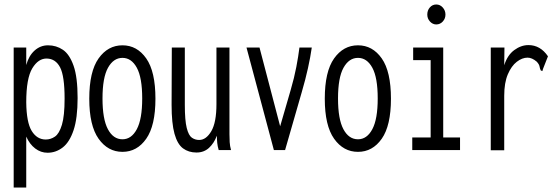

<svg xmlns="http://www.w3.org/2000/svg" viewBox="-20 -669 2490 856"><path d="M41 167V-457H97V-379Q108 -420 134 -443.5Q160 -467 194 -467Q231 -467 260.5 -447Q290 -427 308 -376Q326 -325 326 -232Q326 -142 308 -88.5Q290 -35 259.5 -11.5Q229 12 192 12Q162 12 137 -7Q112 -26 97 -60V167ZM184 -47Q206 -47 225 -60Q244 -73 256 -112.5Q268 -152 268 -229Q268 -330 248 -368.5Q228 -407 189 -408Q151 -409 124 -364.5Q97 -320 97 -213Q98 -123 121.5 -85Q145 -47 184 -47Z M526 8Q461 8 419.5 -50.5Q378 -109 378 -229Q378 -350 419.5 -408.5Q461 -467 526 -467Q591 -467 632 -408.5Q673 -350 673 -229Q673 -109 632 -50.5Q591 8 526 8ZM526 -48Q566 -48 590 -93Q614 -138 614 -230Q614 -323 590 -367Q566 -411 526 -411Q486 -411 461.5 -367Q437 -323 437 -230Q437 -138 461 -93Q485 -48 526 -48Z M856 11Q821 11 796 -7.5Q771 -26 758 -72.5Q745 -119 745 -202L746 -457H804V-202Q804 -132 812.5 -98.5Q821 -65 835.5 -55Q850 -45 868 -45Q899 -45 922 -84Q945 -123 945 -205V-457H1003V-71Q1003 -53 1004 -35.5Q1005 -18 1010 0H955Q950 -17 948.5 -32Q947 -47 947 -64Q934 -30 911.5 -9.5Q889 11 856 11Z M1201 0 1079 -457H1137L1229 -106L1276 -268Q1292 -323 1301 -370Q1310 -417 1315 -457H1370Q1364 -415 1353 -365Q1342 -315 1325 -257L1251 0Z M1576 8Q1511 8 1469.5 -50.5Q1428 -109 1428 -229Q1428 -350 1469.5 -408.5Q1511 -467 1576 -467Q1641 -467 1682 -408.5Q1723 -350 1723 -229Q1723 -109 1682 -50.5Q1641 8 1576 8ZM1576 -48Q1616 -48 1640 -93Q1664 -138 1664 -230Q1664 -323 1640 -367Q1616 -411 1576 -411Q1536 -411 1511.5 -367Q1487 -323 1487 -230Q1487 -138 1511 -93Q1535 -48 1576 -48Z M1818 0V-56H1900V-401H1822V-457H1956V-56H2031V0ZM1925 -560Q1909 -560 1897 -573Q1885 -586 1885 -604Q1885 -623 1896.5 -636Q1908 -649 1925 -649Q1942 -649 1954 -635.5Q1966 -622 1966 -604Q1966 -586 1954 -573Q1942 -560 1925 -560Z M2168 -457H2229L2228 -378Q2242 -423 2272.5 -445.5Q2303 -468 2336 -468Q2389 -468 2423 -418L2401 -362L2398 -352L2391 -355Q2387 -363 2385.5 -372.5Q2384 -382 2373 -394Q2352 -412 2332 -412Q2308 -412 2284 -393.5Q2260 -375 2244 -337.5Q2228 -300 2228 -242V1H2168Z"/></svg>

Font: Inconsolata ExtraCondensed
Style: Regular
Weight: 400
Width: 2
Monospace: yes
Designer: Raph Levien, Cyreal, Brenton Simpson
Foundry: Raph Levien, Cyreal, Google
Version: Version 3.000; ttfautohint (v1.8.2.53-6de2)